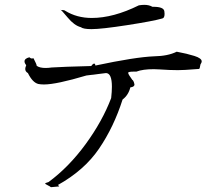

<svg xmlns="http://www.w3.org/2000/svg" viewBox="-20 -742 865 791"><path d="M192 29 224 26Q219 19 217 19V21Q327 -40 388 -129.5Q449 -219 485 -332Q509 -350 517 -382Q534 -384 534 -394Q534 -396 531.5 -403.5Q529 -411 525 -413Q508 -436 508 -442Q508 -447 532 -447H542Q568 -457 614 -457L638 -456Q680 -453 713 -453L743 -454L800 -458Q803 -458 806 -477Q811 -484 811 -489Q811 -502 781 -511.5Q751 -521 708 -529Q672 -511 615 -510Q538 -507 373 -472Q372 -480 368 -480Q363 -480 356 -470Q238 -467 193 -464Q179 -462 168 -462Q143 -462 131 -471V-472Q131 -477 118 -502L112 -501Q106 -501 101 -506Q81 -501 81 -489Q81 -482 88 -473Q84 -464 84 -458Q84 -447 95 -441Q114 -402 138 -396Q148 -394 161 -394Q212 -394 336 -431L417 -441Q441 -440 441 -385Q441 -365 438 -338Q402 -243 333 -148.5Q264 -54 180 8Q166 12 166 14Q166 16 177 21.5Q188 27 188 28Q188 29 192 29ZM357 -622Q398 -622 504.5 -638.5Q611 -655 649 -666Q658 -668 658 -685L657 -696Q654 -714 612 -714H608Q594 -722 575 -722Q564 -722 552 -720Q447 -668 358 -668Q296 -668 248 -698Q245 -701 229 -701V-702Q232 -702 259 -669.5Q286 -637 313 -630Q323 -622 357 -622Z"/></svg>

Font: Xiaobo Songti 小帛宋体
Style: Regular
Weight: 400
Version: Version 1.501;March 17, 2024;FontCreator 14.0.0.2814 64-bit